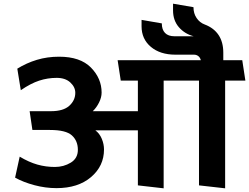

<svg xmlns="http://www.w3.org/2000/svg" viewBox="-20 -1007 1353 1043"><path d="M729 0V-299H498Q521 -282 533 -253Q545 -224 545 -195Q545 -105 474.5 -45Q404 15 287 15Q227 15 167 -1Q107 -17 62 -42L87 -156Q137 -126 183 -113Q229 -100 278 -100Q326 -100 364.5 -123.5Q403 -147 403 -193Q403 -242 370.5 -271.5Q338 -301 251 -301H156L141 -403H257Q324 -403 356.5 -432.5Q389 -462 389 -503Q389 -534 362 -559Q335 -584 288 -584Q239 -584 193 -569Q147 -554 93 -517L74 -634Q124 -665 180.5 -682Q237 -699 301 -699Q416 -699 474 -640Q532 -581 532 -504Q532 -478 518 -450Q504 -422 484 -403H729V-569H636L619 -680H1071Q1067 -695 1057 -702.5Q1047 -710 1034 -710H933Q850 -710 799.5 -752.5Q749 -795 749 -864V-899L859 -880Q859 -846 876.5 -828Q894 -810 928 -810H1032Q983 -823 951.5 -859.5Q920 -896 920 -951V-987L1031 -968Q1031 -934 1048 -909Q1065 -884 1092 -874Q1142 -855 1167.5 -816.5Q1193 -778 1193 -721V-680H1296L1313 -569H1203V16L1061 0V-569H869V16Z"/></svg>

Font: Palanquin Dark
Style: Regular
Weight: 400
Designer: Pria Ravichandran
Version: Version 1.000